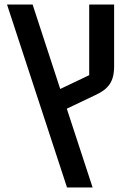

<svg xmlns="http://www.w3.org/2000/svg" viewBox="-20 -628 584 848"><path d="M11 -608H124L246 -235L374 -296V-608H484V-335Q484 -309 479 -289.5Q474 -270 463.5 -255Q453 -240 437 -228.5Q421 -217 399 -207L275 -148L389 200H276Z"/></svg>

Font: IBM Plex Sans Hebrew Medium
Style: Regular
Weight: 500
Designer: Mike Abbink, Paul van der Laan, Pieter van Rosmalen, Yanek Iontef
Foundry: Bold Monday
Version: Version 1.2